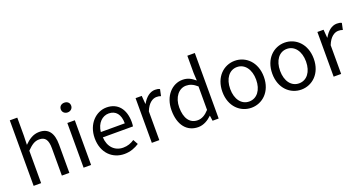

<svg xmlns="http://www.w3.org/2000/svg" viewBox="-42 -1487 4120 2192"><g transform="rotate(-20 2017.5 -391.5)"><path d="M92 0H183V-394C238 -449 276 -477 332 -477C404 -477 435 -434 435 -332V0H526V-344C526 -483 474 -557 360 -557C286 -557 230 -516 180 -466L183 -578V-796H92Z M699 0H790V-543H699ZM745 -655C781 -655 808 -680 808 -714C808 -751 781 -773 745 -773C709 -773 682 -751 682 -714C682 -680 709 -655 745 -655Z M1193 13C1267 13 1325 -12 1373 -43L1340 -103C1300 -76 1257 -60 1204 -60C1101 -60 1030 -134 1024 -250H1390C1392 -263 1394 -282 1394 -302C1394 -457 1316 -557 1178 -557C1052 -557 933 -447 933 -271C933 -92 1049 13 1193 13ZM1023 -315C1034 -422 1102 -484 1179 -484C1264 -484 1314 -425 1314 -315Z M1528 0H1619V-349C1655 -442 1711 -474 1756 -474C1778 -474 1791 -472 1809 -465L1826 -545C1809 -554 1792 -557 1768 -557C1707 -557 1652 -513 1614 -444H1611L1603 -543H1528Z M2090 13C2155 13 2212 -22 2255 -64H2257L2266 0H2340V-796H2249V-587L2254 -493C2206 -533 2165 -557 2101 -557C1977 -557 1866 -447 1866 -271C1866 -90 1954 13 2090 13ZM2110 -63C2014 -63 1960 -141 1960 -272C1960 -396 2029 -480 2117 -480C2162 -480 2203 -464 2249 -423V-138C2204 -88 2160 -63 2110 -63Z M2736 13C2869 13 2988 -91 2988 -271C2988 -452 2869 -557 2736 -557C2603 -557 2484 -452 2484 -271C2484 -91 2603 13 2736 13ZM2736 -63C2642 -63 2579 -146 2579 -271C2579 -396 2642 -481 2736 -481C2830 -481 2894 -396 2894 -271C2894 -146 2830 -63 2736 -63Z M3342 13C3475 13 3594 -91 3594 -271C3594 -452 3475 -557 3342 -557C3209 -557 3090 -452 3090 -271C3090 -91 3209 13 3342 13ZM3342 -63C3248 -63 3185 -146 3185 -271C3185 -396 3248 -481 3342 -481C3436 -481 3500 -396 3500 -271C3500 -146 3436 -63 3342 -63Z M3737 0H3828V-349C3864 -442 3920 -474 3965 -474C3987 -474 4000 -472 4018 -465L4035 -545C4018 -554 4001 -557 3977 -557C3916 -557 3861 -513 3823 -444H3820L3812 -543H3737Z"/></g></svg>

Font: Noto Sans CJK KR Regular
Style: Regular
Weight: 400
Designer: Ryoko NISHIZUKA (kana & ideographs); Paul D. Hunt (Latin, Greek & Cyrillic); Wenlong ZHANG (bopomofo); Sandoll Communica
Foundry: Adobe Systems Incorporated
Version: Version 1.004;PS 1.004;hotconv 1.0.82;makeotf.lib2.5.63406